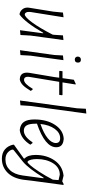

<svg xmlns="http://www.w3.org/2000/svg" viewBox="533 -1276 940 2046"><g transform="rotate(90 1003.0 -253.0)"><path d="M164 -460 108 -110 107 -92Q106 -72 114 -59.5Q122 -47 134 -47Q161 -47 219.5 -126Q278 -205 349 -344L351 -360L357 -454L407 -459L359 -108L353 -1L302 4L335 -243H329Q218 -51 136 8H125Q96 0 78 -23Q60 -46 61 -78L62 -91L104 -351L114 -454Z M616 -645Q647 -645 647 -614Q647 -580 615 -580Q600 -580 591.5 -589Q583 -598 583 -612Q583 -627 592 -636Q601 -645 616 -645ZM621 -459 573 -108 567 -1 515 4 566 -360 571 -454Z M829 6Q754 6 754 -71L756 -94L801 -361L808 -414H740L735 -419L739 -449H813L830 -570L876 -591L880 -587L858 -449H991L995 -444L991 -414H852L800 -99L798 -81Q798 -39 831 -39Q872 -39 926 -131H934L949 -111Q914 -53 888 -27.5Q862 -2 829 6Z M1190 -703 1109 -108 1102 -1 1051 4 1134 -604 1139 -698Z M1522 -106Q1460 -8 1371 6H1361Q1304 -1 1278.5 -38.5Q1253 -76 1253 -150Q1253 -283 1311.5 -370.5Q1370 -458 1460 -462L1467 -461Q1549 -454 1549 -382Q1549 -263 1298 -177V-163Q1298 -97 1316 -67Q1334 -37 1372 -37Q1436 -37 1496 -129H1505ZM1453 -424Q1395 -424 1353 -366Q1311 -308 1301 -214Q1400 -248 1452 -290.5Q1504 -333 1504 -378Q1504 -424 1453 -424Z M1853 -460 1912 -446 1943 -462 1951 -458 1906 -123 1896 -37Q1881 76 1820 136.5Q1759 197 1671 197Q1611 197 1572.5 165Q1534 133 1521 75L1524 67L1669 -37V-45Q1631 -81 1631 -162Q1631 -279 1689 -363.5Q1747 -448 1849 -460ZM1675 -177Q1675 -142 1681 -117.5Q1687 -93 1694 -84.5Q1701 -76 1707 -76Q1715 -76 1741.5 -106Q1768 -136 1810.5 -201Q1853 -266 1894 -345L1896 -364L1899 -407L1842 -420Q1765 -420 1720 -349Q1675 -278 1675 -177ZM1679 159Q1747 159 1792.5 111.5Q1838 64 1850 -25L1880 -247H1873Q1777 -90 1704 -28L1582 69Q1574 76 1574 82Q1576 108 1604 133.5Q1632 159 1679 159Z"/></g></svg>

Font: Alegreya Sans SC Light
Style: Italic
Weight: 300
Italic angle: -7°
Designer: Juan Pablo del Peral
Foundry: Huerta Tipografica
Version: Version 2.007